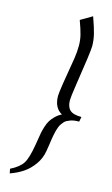

<svg xmlns="http://www.w3.org/2000/svg" viewBox="-141 -840 607 1041"><g transform="rotate(15 163.0 -319.0)"><path d="M23.9 126Q73.2 101.6 92.3 71.3Q111.3 41 124 -36.1L128.9 -65.9Q132.3 -89.8 135.5 -105.5Q138.7 -121.1 145.3 -142.1Q151.9 -163.1 160.9 -177.5Q169.9 -191.9 184.8 -206.5Q199.7 -221.2 219.2 -231Q172.9 -256.8 172.9 -323.2Q172.9 -337.9 182.1 -397.9L206.1 -542Q211.9 -579.1 211.9 -615.2Q211.9 -645 205.1 -673.3Q198.2 -701.7 180.2 -751L245.1 -789.1Q266.1 -731 274.2 -697Q282.2 -663.1 282.2 -630.9Q282.2 -616.2 274.9 -561L252 -405.8Q241.2 -335 241.2 -317.9Q241.2 -280.3 259.8 -262.7Q278.3 -245.1 325.2 -245.1L319.8 -217.8Q305.2 -217.8 292.7 -216.1Q280.3 -214.4 270.3 -210.4Q260.3 -206.5 252.2 -202.4Q244.1 -198.2 237.5 -190.2Q231 -182.1 226.1 -175.3Q221.2 -168.5 217 -157Q212.9 -145.5 210.2 -136.2Q207.5 -127 204.6 -111.8Q201.7 -96.7 200 -85.7Q198.2 -74.7 195.8 -56.2L189.9 -19Q183.1 23.9 158.2 58.8Q133.3 93.8 101.3 115.2Q69.3 136.7 28.8 150.9Z"/></g></svg>

Font: Dehuti
Style: Italic
Weight: 400
Version: Version 1.2